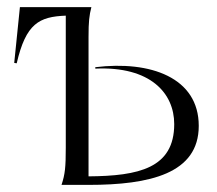

<svg xmlns="http://www.w3.org/2000/svg" viewBox="-20 -520 609 540"><path d="M153 0H229C402 0 539 -32 539 -166C539 -302 403 -350 248 -331V-327C403 -334 470 -258 470 -171C470 -47 370 -25 229 -24V-416C229 -460 231 -476 237 -500H36L20 -343L27 -342C53 -454 90 -473 165 -476V-105C165 -50 163 -30 153 0Z"/></svg>

Font: Sinistre
Style: Regular
Weight: 400
Designer: Jules Durand
Foundry: Collletttivo
Version: Version 69.420;Glyphs 3.2 (3217)